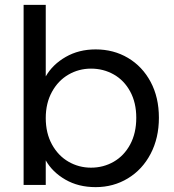

<svg xmlns="http://www.w3.org/2000/svg" viewBox="-20 -760 716 789"><path d="M168 -446Q196 -495 250 -526Q304 -557 373 -557Q447 -557 506 -522Q565 -487 599 -423.5Q633 -360 633 -276Q633 -193 599 -128Q565 -63 505.5 -27Q446 9 373 9Q302 9 248.5 -22Q195 -53 168 -101V0H77V-740H168ZM540 -276Q540 -338 515 -384Q490 -430 447.5 -454Q405 -478 354 -478Q304 -478 261.5 -453.5Q219 -429 193.5 -382.5Q168 -336 168 -275Q168 -213 193.5 -166.5Q219 -120 261.5 -95.5Q304 -71 354 -71Q405 -71 447.5 -95.5Q490 -120 515 -166.5Q540 -213 540 -276Z"/></svg>

Font: MSTAGE
Style: Regular
Weight: 400
Designer: Ninad Kale (Devanagari), Jonny Pinhorn (Latin)
Foundry: Indian Type Foundry
Version: 4.004